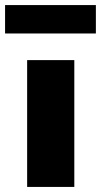

<svg xmlns="http://www.w3.org/2000/svg" viewBox="-46 -737 398 757"><path d="M61 0V-500H247V0ZM-26 -605V-717H332V-605Z"/></svg>

Font: Nunito Sans 9pt Black
Style: Regular
Weight: 900
Version: Version 3.101;gftools[0.9.27]